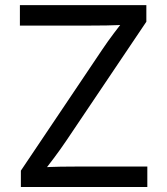

<svg xmlns="http://www.w3.org/2000/svg" viewBox="-20 -748 669 768"><path d="M63.5 0V-65.4L388.7 -549.3Q410.6 -582 435.5 -615Q460.4 -647.9 485.4 -680.2L495.6 -649.9Q450.7 -647 405.3 -646.2Q359.9 -645.5 314.9 -645.5H59.6V-727.5H565.4V-661.1L245.1 -185.1Q221.7 -150.4 195.6 -115.7Q169.4 -81.1 143.6 -47.4L133.3 -77.6Q178.2 -80.6 222.9 -81.3Q267.6 -82 312.5 -82H569.3V0Z"/></svg>

Font: Inter Variable LoSnoCo
Style: Regular
Weight: 400
Designer: Rasmus Andersson
Foundry: rsms
Version: Version 4.000;git-a52131595; featfreeze: case,dlig,ss01,ss02